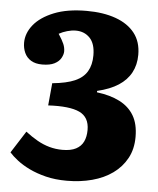

<svg xmlns="http://www.w3.org/2000/svg" viewBox="-52 -762 675 821"><g transform="rotate(5 285.0 -351.5)"><path d="M265 14Q215 14 175 4Q135 -6 104 -21Q73 -36 50.5 -53.5Q28 -71 15 -86L75 -180Q101 -160 126.5 -145.5Q152 -131 179 -123.5Q206 -116 235 -116Q271 -116 293 -127.5Q315 -139 325 -160Q335 -181 335 -210Q335 -265 292.5 -285Q250 -305 158 -300L167 -396Q228 -402 263.5 -417.5Q299 -433 315.5 -461Q332 -489 332 -530Q332 -580 308.5 -604.5Q285 -629 248 -629Q231 -629 211.5 -623.5Q192 -618 176 -609Q193 -583 199.5 -567.5Q206 -552 206 -536Q206 -523 197.5 -507.5Q189 -492 169.5 -482Q150 -472 117 -472Q88 -472 69 -483.5Q50 -495 41 -515Q32 -535 32 -558Q32 -599 61 -635Q90 -671 147 -694Q204 -717 287 -717Q359 -717 412 -698Q465 -679 494 -642Q523 -605 523 -549Q523 -506 505 -472.5Q487 -439 451.5 -416Q416 -393 361 -380V-374Q418 -367 458.5 -346.5Q499 -326 520.5 -290Q542 -254 542 -198Q542 -146 520.5 -106.5Q499 -67 461.5 -40Q424 -13 373.5 0.5Q323 14 265 14Z"/></g></svg>

Font: Literata 18pt ExtraBold
Style: Regular
Weight: 800
Designer: Latin by Veronika Burian and Jose Scaglione. Greek by Irene Vlachou. Cyrillic by Vera Evstafieva.
Foundry: TypeTogether
Version: Version 3.103;gftools[0.9.29]